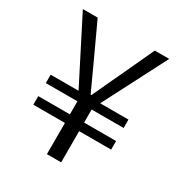

<svg xmlns="http://www.w3.org/2000/svg" viewBox="-154 -746 800 853"><g transform="rotate(30 246.0 -319.0)"><path d="M209 0V-160H47V-204H209V-271H47V-314H190L25 -638H101L183 -461Q223 -373 245 -326H249Q258 -344 279 -390.5Q300 -437 312 -461L394 -638H468L301 -314H446V-271H282V-204H446V-160H282V0Z"/></g></svg>

Font: Assistant
Style: Regular
Weight: 400
Designer: Hebrew By Ben Nathan, Latin by Paul Hunt
Version: Version 2.001;PS 002.001;hotconv 1.0.88;makeotf.lib2.5.64775